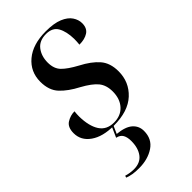

<svg xmlns="http://www.w3.org/2000/svg" viewBox="-242 -617 929 929"><g transform="rotate(-45 223.0 -152.0)"><path d="M182 10Q107 10 63 -21Q19 -52 19 -102Q19 -143 44 -158.5Q69 -174 97 -174Q96 -165 95.5 -156.5Q95 -148 95 -140Q96 -74 120 -37Q144 0 194 0Q241 0 268.5 -30.5Q296 -61 296 -111Q296 -154 274 -181Q252 -208 199 -237Q145 -265 113 -299Q81 -333 81 -392Q81 -460 132 -503Q183 -546 272 -546Q328 -546 361.5 -532Q395 -518 410 -495.5Q425 -473 425 -449Q425 -415 402 -400Q379 -385 342 -385Q343 -395 343.5 -404.5Q344 -414 344 -423Q343 -474 325.5 -505Q308 -536 264 -536Q218 -536 195 -506Q172 -476 172 -432Q172 -390 195.5 -366Q219 -342 269 -315Q325 -286 355 -251.5Q385 -217 385 -160Q385 -87 333 -38.5Q281 10 182 10ZM124 242Q98 242 80.5 239Q63 236 47 230L50 220Q77 228 102 228Q146 228 168 199Q190 170 190 122Q190 96 181 80Q172 64 149 59L175 1H185L164 48Q218 53 243 75Q268 97 268 131Q268 186 226 214Q184 242 124 242Z"/></g></svg>

Font: Noto Serif Display SemiCondensed Medium
Style: Italic
Weight: 500
Width: 4
Italic angle: -12°
Designer: Monotype Design Team
Foundry: Monotype Imaging Inc.
Version: Version 2.009